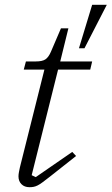

<svg xmlns="http://www.w3.org/2000/svg" viewBox="-20 -768 465 800"><path d="M103 12Q82 12 69.5 -0.5Q57 -13 57 -33Q57 -41 59 -51.5Q61 -62 63 -71L165 -478H79L88 -512H129Q156 -512 169 -520.5Q182 -529 192 -552L234 -650H265L231 -512H364L356 -478H222L112 -38L129 -30L281 -135L297 -118L188 -32Q170 -18 158 -9Q146 0 137 4.5Q128 9 120 10.5Q112 12 103 12ZM364 -748H425L332 -567H309Z"/></svg>

Font: IBM Plex Serif Light
Style: Italic
Weight: 300
Italic angle: -14°
Designer: Mike Abbink, Paul van der Laan, Pieter van Rosmalen
Foundry: Bold Monday
Version: Version 3.001